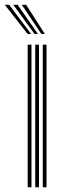

<svg xmlns="http://www.w3.org/2000/svg" viewBox="-61 -788 271 808"><path d="M119 0V-600H134.8V0ZM55.5 0V-600H71.5V0ZM87.2 0V-600H103V0ZM55.2 -645 -40.8 -767.8H-22.5L70 -645ZM84.2 -645 -5 -767.8H13.2L98.8 -645ZM113 -645 30.8 -767.8H49L127.8 -645Z"/></svg>

Font: Big Shoulders Inline Text Thin
Style: Regular
Weight: 400
Version: Version 2.002